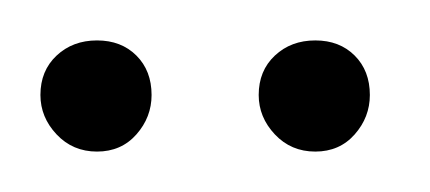

<svg xmlns="http://www.w3.org/2000/svg" viewBox="-20 -445 213 95"><path d="M136 -370Q124 -370 116 -378.5Q108 -387 108 -398Q108 -410 116 -417.5Q124 -425 136 -425Q148 -425 155.5 -417.5Q163 -410 163 -398Q163 -387 155.5 -378.5Q148 -370 136 -370ZM28 -370Q16 -370 8 -378.5Q0 -387 0 -398Q0 -410 8 -417.5Q16 -425 28 -425Q40 -425 47.5 -417.5Q55 -410 55 -398Q55 -387 47.5 -378.5Q40 -370 28 -370Z"/></svg>

Font: Meow Script
Style: Regular
Weight: 400
Designer: Robert E. Leuschke
Foundry: Robert E. Leuschke
Version: Version 1.010; ttfautohint (v1.8.3)